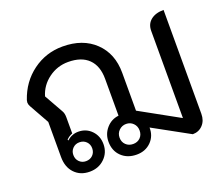

<svg xmlns="http://www.w3.org/2000/svg" viewBox="-103 -747 1062 910"><g transform="rotate(-20 428.5 -292.0)"><path d="M102 -103V-280L46 -380Q40 -391 40 -400Q40 -404 42 -412Q70 -495 136.5 -544Q203 -593 287 -593Q389 -593 450 -534.5Q511 -476 511 -379V-188L708 -79V-519Q708 -553 732 -572.5Q756 -592 797 -592V-68Q797 -34 777 -12.5Q757 9 726 9L544 -91Q545 -48 516.5 -19.5Q488 9 444 9Q397 9 367.5 -19.5Q338 -48 338 -94Q338 -133 363 -161.5Q388 -190 425 -194V-380Q425 -445 389.5 -480Q354 -515 287 -515Q232 -515 188 -482.5Q144 -450 129 -399L182 -305Q190 -292 190 -272V-190Q170 -182 159 -169L162 -165Q173 -176 188 -182Q203 -188 219 -188Q259 -188 285.5 -160.5Q312 -133 312 -92Q312 -49 282 -20Q252 9 207 9Q160 9 131 -21.5Q102 -52 102 -103ZM495 -94Q495 -116 480.5 -130.5Q466 -145 445 -145Q424 -145 409 -130.5Q394 -116 394 -94Q394 -72 408.5 -58Q423 -44 445 -44Q467 -44 481 -58Q495 -72 495 -94ZM255 -92Q255 -112 241.5 -125.5Q228 -139 207 -139Q187 -139 173.5 -125.5Q160 -112 160 -92Q160 -71 173.5 -57.5Q187 -44 207 -44Q228 -44 241.5 -57.5Q255 -71 255 -92Z"/></g></svg>

Font: K2D
Style: Regular
Weight: 400
Version: Version 1.000; ttfautohint (v1.6)